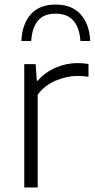

<svg xmlns="http://www.w3.org/2000/svg" viewBox="-20 -823 416 843"><path d="M86.5 0V-541.5H136.5L141.5 -468.5H146Q177 -505.5 224 -525.8Q271 -546 319.5 -546Q346 -546 368.5 -542V-486Q356.5 -488 344 -488.8Q331.5 -489.5 317.5 -489.5Q275.5 -489.5 226.5 -469.8Q177.5 -450 145.5 -407.5V0ZM74 -643Q77 -717 115 -760Q153 -803 224 -803Q295.5 -803 334.2 -759.8Q373 -716.5 376 -643H333Q329.5 -699.5 303.2 -731.2Q277 -763 224 -763Q171 -763 145.8 -731.2Q120.5 -699.5 117 -643Z"/></svg>

Font: Encode Sans Semi Expanded Light
Style: Regular
Weight: 300
Width: 6
Designer: Multiple Designers
Foundry: Impallari Type
Version: Version 3.000; ttfautohint (v1.8.3) -l 8 -r 50 -G 200 -x 14 